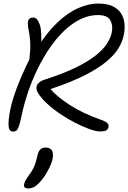

<svg xmlns="http://www.w3.org/2000/svg" viewBox="-20 -730 724 1084"><path d="M54 13Q31 13 28.5 -18Q26 -49 37 -106Q48 -162 74.5 -232.5Q101 -303 146 -395Q149 -423 150.5 -448Q152 -473 150 -502.5Q148 -532 140 -570Q134 -602 140.5 -616.5Q147 -631 169 -631Q190 -631 204 -592.5Q218 -554 211 -462L186 -453Q243 -545 302.5 -601.5Q362 -658 421 -684Q480 -710 534 -710Q583 -710 614.5 -695.5Q646 -681 662.5 -656Q679 -631 682.5 -599Q686 -567 679 -533Q672 -496 649.5 -458.5Q627 -421 581 -382.5Q535 -344 458.5 -305Q382 -266 265 -227Q302 -184 374.5 -137Q447 -90 547 -55Q578 -44 586.5 -34.5Q595 -25 593 -14Q589 2 578.5 7Q568 12 544 12Q522 12 485.5 -1Q449 -14 406 -36Q363 -58 320.5 -86.5Q278 -115 244.5 -146Q211 -177 193 -208Q185 -224 186 -237.5Q187 -251 199 -262.5Q211 -274 234 -281Q337 -314 406.5 -348Q476 -382 519 -416Q562 -450 583.5 -483Q605 -516 611 -547Q619 -587 602.5 -616Q586 -645 533 -645Q482 -645 434 -621.5Q386 -598 342.5 -556.5Q299 -515 261 -459.5Q223 -404 191.5 -339.5Q160 -275 137 -206Q114 -137 100 -68Q92 -31 85.5 -14Q79 3 71.5 8Q64 13 54 13ZM140 334Q111 334 116 310Q118 300 123.5 289.5Q129 279 147 254Q159 238 167 222.5Q175 207 180.5 190Q186 173 190 154Q195 128 206 115.5Q217 103 237 103Q261 103 272 117.5Q283 132 277 167Q271 195 249.5 235Q228 275 198 306Q182 322 167.5 328Q153 334 140 334Z"/></svg>

Font: Shantell Sans Light
Style: Italic
Weight: 300
Italic angle: -11°
Designer: Stephen Nixon, Anya Danilova, Shantell Martin
Foundry: Arrow Type
Version: Version 1.008;[ac192a2d6]